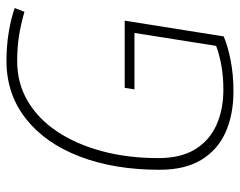

<svg xmlns="http://www.w3.org/2000/svg" viewBox="-96 -654 760 609"><g transform="rotate(-90 284.5 -350.0)"><path d="M299 10Q225 10 169 -15Q113 -40 81.5 -92Q50 -144 50 -224Q50 -368 92 -477.5Q134 -587 212 -648.5Q290 -710 396 -710Q442 -710 485 -703Q528 -696 563 -684L551 -653Q509 -665 473 -670.5Q437 -676 394 -676Q325 -676 268.5 -643Q212 -610 171.5 -549.5Q131 -489 109 -407Q87 -325 87 -228Q87 -157 115 -111.5Q143 -66 192 -44Q241 -22 304 -22Q346 -22 381.5 -28.5Q417 -35 443 -45L484 -304H305L310 -335H523L473 -21Q443 -8 397.5 1Q352 10 299 10Z"/></g></svg>

Font: Georama ExtraLight
Style: Italic
Weight: 200
Italic angle: -9°
Designer: Jean-Baptiste Levee
Foundry: Production Type
Version: Version 1.000